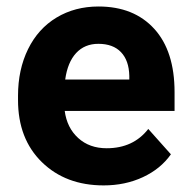

<svg xmlns="http://www.w3.org/2000/svg" viewBox="-20 -558 581 588"><path d="M297.4 9.8Q181.2 9.8 108.2 -61.5Q35.2 -132.8 35.2 -251.5V-265.1Q35.2 -344.7 65.9 -407.5Q96.7 -470.2 153.1 -504.2Q209.5 -538.1 281.7 -538.1Q390.1 -538.1 452.4 -469.7Q514.6 -401.4 514.6 -275.9V-218.3H178.2Q185.1 -166.5 219.5 -135.3Q253.9 -104 306.6 -104Q388.2 -104 434.1 -163.1L503.4 -85.4Q471.7 -40.5 417.5 -15.4Q363.3 9.8 297.4 9.8ZM281.2 -423.8Q239.3 -423.8 213.1 -395.5Q187 -367.2 179.7 -314.5H376V-325.7Q375 -372.6 350.6 -398.2Q326.2 -423.8 281.2 -423.8Z"/></svg>

Font: Roboto
Style: Bold
Weight: 700
Designer: Google
Version: Version 2.134; 2016; ttfautohint (v1.6)